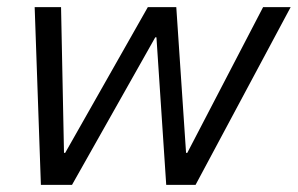

<svg xmlns="http://www.w3.org/2000/svg" viewBox="-20 -520 838 540"><path d="M95 0 77.5 -500H151.7L160 -90H163.3L395.8 -500H475.8L503.3 -90H506.7L720 -500H797.5L530 0H447.5L420 -415H416.7L182.5 0Z"/></svg>

Font: Funnel Sans Light
Style: Italic
Weight: 300
Italic angle: -14.036°
Designer: NORD ID, Kristian Moeller
Foundry: Dicotype
Version: Version 1.000